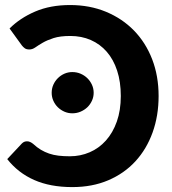

<svg xmlns="http://www.w3.org/2000/svg" viewBox="-20 -754 700 782"><path d="M9.5 0ZM90 -178.5Q97 -178.5 103.2 -175.5Q109.5 -172.5 115 -168Q130.5 -153.5 146.5 -144Q162.5 -134.5 180 -128.5Q197.5 -122.5 218.2 -120Q239 -117.5 264.5 -117.5Q307.5 -117.5 345.2 -133.8Q383 -150 411.2 -181.5Q439.5 -213 455.8 -258.8Q472 -304.5 472 -363Q472 -421 457 -466.5Q442 -512 414.8 -543.2Q387.5 -574.5 349.8 -591Q312 -607.5 266.5 -607.5Q225 -607.5 198.5 -599Q172 -590.5 154 -580Q136 -569.5 124 -561Q112 -552.5 99.5 -552.5Q87.5 -552.5 80.8 -557.5Q74 -562.5 69 -569L19 -638Q61.5 -680.5 123.2 -707Q185 -733.5 265.5 -733.5Q345.5 -733.5 411.8 -706Q478 -678.5 525.8 -629.5Q573.5 -580.5 599.8 -512.5Q626 -444.5 626 -363Q626 -282.5 601.5 -214.5Q577 -146.5 531.5 -97Q486 -47.5 421 -19.8Q356 8 274.5 8Q184.5 8 119 -21Q53.5 -50 9.5 -106L69 -169.5Q74 -174.5 79.2 -176.5Q84.5 -178.5 90 -178.5ZM361.5 -376Q361.5 -359 354.5 -343.8Q347.5 -328.5 335.8 -317.2Q324 -306 308.2 -299.2Q292.5 -292.5 274.5 -292.5Q257.5 -292.5 242.2 -299.2Q227 -306 215.5 -317.2Q204 -328.5 197.2 -343.8Q190.5 -359 190.5 -376Q190.5 -393.5 197.2 -408.8Q204 -424 215.5 -435.5Q227 -447 242.2 -453.8Q257.5 -460.5 274.5 -460.5Q292.5 -460.5 308.2 -453.8Q324 -447 335.8 -435.5Q347.5 -424 354.5 -408.8Q361.5 -393.5 361.5 -376Z"/></svg>

Font: Lato Heavy
Style: Regular
Weight: 800
Designer: Lukasz Dziedzic
Foundry: tyPoland Lukasz Dziedzic
Version: Version 2.007; 2014-02-27